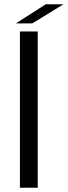

<svg xmlns="http://www.w3.org/2000/svg" viewBox="-20 -886 320 906"><path d="M74 0V-737.5H158V0ZM55 -775.5 196 -866H279.5L132.5 -775.5Z"/></svg>

Font: Epilogue
Style: Regular
Weight: 400
Designer: Tyler Finck
Foundry: Etcetera Type Co
Version: Version 2.112